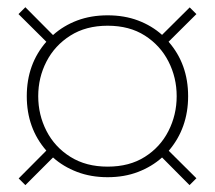

<svg xmlns="http://www.w3.org/2000/svg" viewBox="-20 -658 610 545"><path d="M52 -132.5 33 -151.5 111.5 -230.5Q56 -294 56 -385Q56 -476 111.5 -539.5L32.5 -618L52 -637.5L130.5 -558.5Q160 -585 199 -599.8Q238 -614.5 285.5 -614.5Q333 -614.5 372 -599.8Q411 -585 440 -559L518.5 -637L537.5 -618L458.5 -539.5Q514 -476 514 -385Q514 -294.5 459 -230L537.5 -152L518 -132.5L440 -211Q411 -185 372 -170Q333 -155 285.5 -155Q238 -155 198.8 -170Q159.5 -185 130.5 -211ZM285.5 -185Q347.5 -185 391.2 -212.8Q435 -240.5 458.2 -286.2Q481.5 -332 481.5 -385Q481.5 -438 458.2 -483.5Q435 -529 391.2 -557Q347.5 -585 285.5 -585Q224 -585 179.8 -557Q135.5 -529 112 -483.5Q88.5 -438 88.5 -385Q88.5 -332 112 -286.2Q135.5 -240.5 179.8 -212.8Q224 -185 285.5 -185Z"/></svg>

Font: Bodoni Moda 9pt ExtraBold
Style: Regular
Weight: 800
Designer: Owen Earl
Foundry: indestructible type
Version: Version 2.005